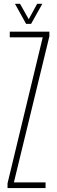

<svg xmlns="http://www.w3.org/2000/svg" viewBox="-20 -962 292 982"><path d="M18.5 0V-24L198.5 -771H30V-800H232.5V-776L51 -29H213V0ZM113.5 -840 56.5 -942.5H82.5L127 -863.5L170 -942.5H196.5L139 -840Z"/></svg>

Font: Big Shoulders Display ExtraLight
Style: Regular
Weight: 250
Designer: Patric King
Foundry: XO Type Co
Version: Version 2.002